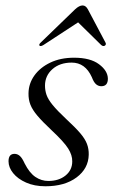

<svg xmlns="http://www.w3.org/2000/svg" viewBox="-20 -658 408 687"><path d="M153 -10.5Q190.5 -10.5 214.5 -30Q238.5 -49.5 238.5 -80.5Q239 -102.5 224 -126.5Q209 -150.5 163.5 -193Q131.5 -223 113.8 -244Q96 -265 88.8 -283.5Q81.5 -302 82 -324.5Q82.5 -359 103 -387.8Q123.5 -416.5 160 -434Q196.5 -451.5 245 -451.5Q303 -451.5 334.2 -428.2Q365.5 -405 366 -376.5Q366 -349.5 342.5 -349.5Q332 -349.5 323.8 -356.5Q315.5 -363.5 308.5 -382Q285 -434 236.5 -434Q194 -434 167.5 -410.5Q141 -387 141 -351.5Q141 -334.5 146.5 -318.5Q152 -302.5 168.5 -282.2Q185 -262 217.5 -231.5Q249.5 -202 267 -181.5Q284.5 -161 291.2 -143Q298 -125 297.5 -104.5Q296.5 -55 254 -23.2Q211.5 8.5 142.5 8.5Q103 8.5 73.2 -4.8Q43.5 -18 27 -38.5Q10.5 -59 10.5 -81Q10.5 -107.5 32 -107.5Q42.5 -107.5 51 -100Q59.5 -92.5 68 -73.5Q85.5 -39 106.8 -24.8Q128 -10.5 153 -10.5ZM355 -494.5Q349 -491 342 -497L259.5 -578L135.5 -497Q125.5 -491 121.5 -494.5Q118 -499 126.5 -506.5L248.5 -624.5Q263.5 -638.5 275.5 -638.5Q287 -638.5 294.5 -624.5L357 -506.5Q361.5 -499 355 -494.5Z"/></svg>

Font: Fraunces 72pt Light
Style: Italic
Weight: 300
Italic angle: -16°
Version: Version 1.000;[b76b70a41]